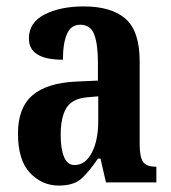

<svg xmlns="http://www.w3.org/2000/svg" viewBox="-20 -568 533 598"><path d="M163 10Q111 10 73.5 -29.5Q36 -69 36 -152Q36 -233 81.5 -271.5Q127 -310 218 -314L285 -317V-373Q285 -430 273.5 -460.5Q262 -491 230 -491Q201 -491 188.5 -462Q176 -433 176 -382Q70 -382 70 -448Q70 -498 119 -523Q168 -548 241 -548Q327 -548 371 -509.5Q415 -471 415 -377V-120Q415 -79 425.5 -64Q436 -49 464 -49H467V0H310L293 -74H285Q258 -34 234 -12Q210 10 163 10ZM212 -54Q246 -54 266 -92.5Q286 -131 286 -191V-268L252 -265Q205 -261 187 -232Q169 -203 169 -147Q169 -104 179.5 -79Q190 -54 212 -54Z"/></svg>

Font: Noto Serif Tamil ExtraCondensed
Style: Bold
Weight: 700
Width: 2
Designer: Indian Type Foundry, Tom Grace, and the Monotype Design Team
Foundry: Monotype Imaging Inc.
Version: Version 2.004; ttfautohint (v1.8.4.7-5d5b)